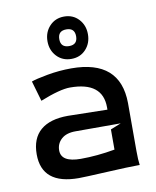

<svg xmlns="http://www.w3.org/2000/svg" viewBox="-72 -658 585 719"><g transform="rotate(-10 220.0 -298.5)"><path d="M220.2 -488.3Q252 -488.3 252 -520Q252 -551.8 220.2 -551.8Q188 -551.8 188 -520Q188 -488.3 220.2 -488.3ZM164.8 -462.6Q143.1 -485.8 143.1 -520Q143.1 -554.2 164.8 -577.4Q186.5 -600.6 220.2 -600.6Q253.9 -600.6 275.4 -577.4Q296.9 -554.2 296.9 -520Q296.9 -485.8 275.4 -462.6Q253.9 -439.5 220.2 -439.5Q186.5 -439.5 164.8 -462.6ZM29.8 -109.9Q29.8 -170.4 65.7 -201.2Q101.6 -231.9 169.9 -231.9L319.8 -229V-237.8Q319.8 -335 195.8 -335Q157.7 -335 82 -304.7L59.6 -381.8Q75.7 -388.2 121.3 -396.5Q167 -404.8 212.9 -404.8Q398.4 -404.8 399.9 -240.2V-58.1Q399.9 -23.4 402.8 -3.9H396Q361.3 -3.9 276.1 0.5Q190.9 4.9 169.9 4.9Q29.8 4.9 29.8 -109.9ZM115.2 -109.9Q115.2 -64.9 189.9 -64.9Q251.5 -64.9 319.8 -77.1V-153.8L359.9 -169.9H188Q152.8 -169.9 134 -152.8Q115.2 -135.7 115.2 -109.9Z"/></g></svg>

Font: Nikodecs
Style: Medium
Weight: 500
Version: Version 0.29